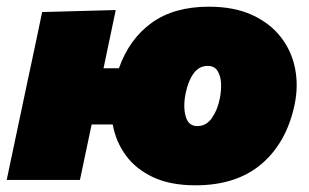

<svg xmlns="http://www.w3.org/2000/svg" viewBox="-38 -538 924 574"><path d="M-18 0Q-7 -51.5 3.2 -100.5Q13.5 -149.5 27 -213L37.5 -263Q49.5 -318.5 58 -359.2Q66.5 -400 73.8 -434Q81 -468 88 -502L308 -508Q299.5 -467 291 -426.8Q282.5 -386.5 271.5 -334H317.5Q348.5 -421.5 415.5 -469.8Q482.5 -518 586.5 -518Q661.5 -518 715.2 -493.5Q769 -469 801.5 -427.2Q834 -385.5 844.2 -333Q854.5 -280.5 842.5 -224Q818.5 -111.5 743.8 -47.8Q669 16 546.5 16Q471.5 16 419.8 -8.2Q368 -32.5 338 -73.8Q308 -115 299 -166H236Q226.5 -120 218 -80.8Q209.5 -41.5 201 0ZM552 -161Q578.5 -161 595.5 -185.2Q612.5 -209.5 619 -243Q624 -267 622.8 -289.5Q621.5 -312 612 -326.5Q602.5 -341 583 -341Q557 -341 540.8 -318.5Q524.5 -296 517 -259Q509 -220 517 -190.5Q525 -161 552 -161Z"/></svg>

Font: Commissioner Black
Style: Italic
Weight: 900
Italic angle: -12°
Designer: Kostas Bartsokas
Foundry: Kostas Bartsokas
Version: Version 1.000; ttfautohint (v1.8.3)